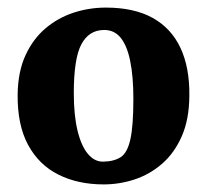

<svg xmlns="http://www.w3.org/2000/svg" viewBox="-20 -819 546 506"><path d="M253 -333Q185.5 -333 134 -358.8Q82.5 -384.5 54 -437.2Q25.5 -490 26.5 -571Q27.5 -631 47.5 -674Q67.5 -717 100.5 -744.8Q133.5 -772.5 174.5 -785.8Q215.5 -799 259 -799Q333 -799 382 -772Q431 -745 455.5 -693Q480 -641 479 -566Q478.5 -504 459 -459.8Q439.5 -415.5 407.2 -387.5Q375 -359.5 335 -346.2Q295 -333 253 -333ZM252 -393Q280.5 -393.5 298 -404.8Q315.5 -416 323.5 -451.5Q331.5 -487 331.5 -558.5Q331.5 -617 323.2 -657.8Q315 -698.5 298 -719.5Q281 -740.5 253.5 -740Q214 -739.5 194.2 -701.8Q174.5 -664 174.5 -574Q174.5 -514.5 184.5 -474Q194.5 -433.5 212 -413Q229.5 -392.5 252 -393Z"/></svg>

Font: Merriweather Light 18pt Black
Style: Regular
Weight: 900
Version: Version 2.100